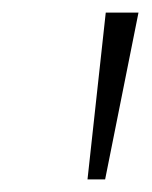

<svg xmlns="http://www.w3.org/2000/svg" viewBox="-20 -725 242 305"><path d="M119 -440 148 -705H200L147 -440Z"/></svg>

Font: Nunito Sans 12pt ExtraLight 12pt ExtraLight
Style: Italic
Weight: 250
Italic angle: -9°
Version: Version 3.101;gftools[0.9.27]